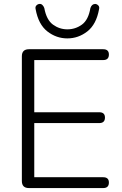

<svg xmlns="http://www.w3.org/2000/svg" viewBox="-20 -955 617 975"><path d="M127 0Q91 0 91 -36V-669Q91 -705 127 -705H504Q533 -705 533 -678Q533 -650 504 -650H154V-385H484Q513 -385 513 -358Q513 -330 484 -330H154V-55H504Q533 -55 533 -28Q533 0 504 0ZM322 -760Q266 -760 220.5 -795.5Q175 -831 161 -908Q158 -920 164.5 -927Q171 -934 180 -935Q189 -936 195.5 -929.5Q202 -923 205 -914Q216 -854 249 -830Q282 -806 322 -806Q363 -806 396 -830Q429 -854 439 -914Q446 -935 464 -935Q473 -934 479.5 -927Q486 -920 483 -908Q469 -831 423.5 -795.5Q378 -760 322 -760Z"/></svg>

Font: Chiron GoRound TC L
Style: Regular
Weight: 300
Designer: Ryoko NISHIZUKA 西塚涼子 (kana, bopomofo & ideographs); Paul D. Hunt (Latin, Greek & Cyrillic); Sandoll Communications 산돌커뮤니
Foundry: Adobe
Version: Version 1.000;hotconv 1.1.1;makeotfexe 2.6.0